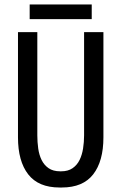

<svg xmlns="http://www.w3.org/2000/svg" viewBox="-20 -837 540 854"><path d="M245 -3Q151 -3 105.5 -61.5Q60 -120 60 -226V-694H146V-235Q146 -205 150 -176.5Q154 -148 165 -125.5Q176 -103 196 -89Q216 -75 248 -75H252Q283 -75 303 -89Q323 -103 334 -125.5Q345 -148 349.5 -176.5Q354 -205 354 -235V-694H440V-226Q440 -120 394.5 -61.5Q349 -3 255 -3ZM388 -752H112V-817H388Z"/></svg>

Font: D2Coding ligature
Style: Regular
Weight: 400
Monospace: yes
Designer: Yong-Rak Park; Jeong-Hwan Yoon; Sang-Min Lee;
Foundry: NHN Corporation
Version: Version 1.3.2; Build 20180524